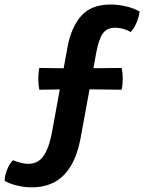

<svg xmlns="http://www.w3.org/2000/svg" viewBox="-73 -664 633 828"><path d="M255.5 -369 451.5 -371Q456.5 -348.5 456.5 -324.5Q456.5 -313 455.2 -300.5Q454 -288 451.5 -277L254 -279.5L96.5 -277Q92 -300.5 92 -324.5Q92 -348 96.5 -371ZM218 -460Q234 -547 277.5 -595.8Q321 -644.5 403.5 -644.5Q434.5 -644.5 468.5 -637Q502.5 -629.5 529 -614.5Q526.5 -592 515.8 -566.2Q505 -540.5 490.5 -526Q457.5 -544.5 423.5 -544.5Q388.5 -544.5 370.8 -520.2Q353 -496 342.5 -439L276.5 -79Q262 4 231.8 52.8Q201.5 101.5 159.2 122.8Q117 144 64.5 144Q34.5 144 2.8 136.8Q-29 129.5 -53 116Q-53 93 -42 66.5Q-31 40 -16.5 27Q-1.5 33.5 16 38Q33.5 42.5 50.5 42.5Q74 42.5 93 30.2Q112 18 127 -12.8Q142 -43.5 152 -98Z"/></svg>

Font: Signika SemiBold
Style: Regular
Weight: 600
Designer: Anna Giedry
Foundry: Anna Giedry
Version: Version 2.001